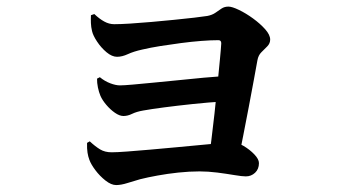

<svg xmlns="http://www.w3.org/2000/svg" viewBox="-20 -551 1040 573"><path d="M602.1 -71Q605.8 -93.1 610.5 -130.5Q615.3 -168 620.1 -211.8Q625 -255.6 629 -298Q633 -340.4 636.3 -373.3Q639.5 -406.1 640.3 -421.2Q640.6 -431.1 631.9 -431.1Q610.2 -431.1 581 -428.9Q551.8 -426.6 520.3 -422.5Q488.8 -418.3 458.7 -413.6Q428.6 -408.8 404.5 -403.1Q378.6 -397.4 361.5 -389.4Q344.4 -381.5 329.3 -381.5Q314.2 -381.5 297.9 -395.1Q281.6 -408.8 269.7 -426.9Q257.7 -445 254.7 -458.1Q251.7 -470.5 251.3 -482.4Q250.9 -494.2 251.4 -505.6L261.5 -509.1Q276.6 -494.7 291.1 -486.8Q305.5 -478.8 320.8 -478.8Q338.7 -478.8 368 -480.6Q397.4 -482.4 432 -485.5Q466.6 -488.6 500 -491.9Q533.5 -495.2 559.9 -498.3Q586.2 -501.4 598.8 -503.4Q613.2 -506.2 622.7 -512.8Q632.1 -519.5 641 -525.4Q649.8 -531.3 661.7 -531.3Q672.6 -531.3 693.1 -521.4Q713.6 -511.6 735.2 -495.9Q756.7 -480.2 771.5 -463.6Q786.3 -446.9 786.3 -432.9Q786.3 -421.5 777.7 -412.7Q769 -403.9 760 -395Q751 -386.1 748.3 -371.4Q744.3 -349.1 737.5 -312.2Q730.8 -275.4 722.5 -232.2Q714.2 -189 706 -146.9Q697.8 -104.8 690.9 -70.8ZM326.6 1.3Q312 1.3 294.8 -12.2Q277.7 -25.7 264.6 -43.2Q251.6 -60.6 246.8 -73.8Q243.1 -83.4 241.2 -95.3Q239.3 -107.1 239.8 -124.6L247.9 -129.2Q264 -114.1 278.5 -105.3Q292.9 -96.5 313.2 -96.5Q328.9 -96.5 359.3 -98.8Q389.7 -101.2 427.9 -104.4Q466.1 -107.7 506.3 -111.5Q546.5 -115.4 581.9 -118.6Q617.4 -121.8 641.8 -124.2Q666.2 -126.6 672 -126.6Q688.2 -126.6 706.9 -115.5Q725.6 -104.4 739.2 -90.1Q752.8 -75.8 752.8 -64.2Q752.8 -46.4 741.3 -35.5Q729.7 -24.6 713.7 -24.6Q702.6 -24.6 679.4 -28.5Q656.3 -32.4 628.6 -36Q600.9 -39.5 575.5 -39.5Q544.7 -39.5 512.1 -36Q479.5 -32.5 450.1 -27.1Q420.7 -21.8 398.1 -16.1Q379.1 -10.7 360.1 -4.7Q341.2 1.3 326.6 1.3ZM348.3 -204.8Q336.9 -204.8 323 -214.4Q309.2 -224 297.4 -237.9Q285.6 -251.8 279.8 -264.9Q275.1 -276.1 272.2 -290Q269.4 -303.9 269.6 -316.3L278 -320.6Q292.6 -308.6 309.1 -302.4Q325.5 -296.2 337.9 -296.2Q349.6 -296.2 376.7 -298.6Q403.8 -301 439.5 -304.5Q475.3 -308 513.8 -311.8Q552.4 -315.7 588 -319.1Q623.7 -322.4 650 -324.1L646.3 -248.2Q602.3 -245.5 555.8 -240.6Q509.4 -235.7 470.3 -230.6Q431.2 -225.5 407.6 -221.2Q387.3 -217.7 374.3 -211.3Q361.2 -204.8 348.3 -204.8Z"/></svg>

Font: Noto Serif KR ExtraLight
Style: Regular
Weight: 200
Designer: Ryoko NISHIZUKA 西塚涼子 (kana & ideographs); Frank Grießhammer (Latin, Greek & Cyrillic); Wenlong ZHANG 张文龙 (bopomofo); San
Foundry: Adobe
Version: Version 2.002-H1;hotconv 1.1.0;makeotfexe 2.6.0